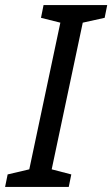

<svg xmlns="http://www.w3.org/2000/svg" viewBox="-40 -734 441 754"><path d="M-20 0 -10 -49 75 -69 197 -645 121 -664 131 -714H381L371 -664L285 -645L163 -69L240 -49L230 0Z"/></svg>

Font: Noto Sans
Style: Italic
Weight: 400
Italic angle: -12°
Designer: Monotype Design Team
Foundry: Monotype Imaging Inc.
Version: Version 2.013; ttfautohint (v1.8.4.7-5d5b)